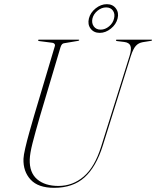

<svg xmlns="http://www.w3.org/2000/svg" viewBox="-20 -890 748 920"><path d="M464.5 -187 601.5 -624Q611 -655 605 -670.5Q599 -686 575 -689L542 -693Q535.5 -694 535.5 -697Q535.5 -700 539.5 -700H705.5Q708.5 -700 708.5 -698Q708.5 -695 702 -694L664.5 -688Q643.5 -684.5 630.8 -670.2Q618 -656 607 -622L472.5 -192Q440.5 -90 385 -40Q329.5 10 239.5 10Q163 10 126.8 -29.2Q90.5 -68.5 92.5 -129Q93 -145.5 101 -180.2Q109 -215 120.8 -256.8Q132.5 -298.5 143.5 -336L242.5 -668Q245 -675.5 240.8 -680Q236.5 -684.5 231 -685L169 -693Q162.5 -694 162.5 -697Q162.5 -700 166.5 -700H356.5Q359.5 -700 359.5 -698Q359.5 -695 353 -694L288 -683Q282 -682.5 277.8 -678.5Q273.5 -674.5 270 -664L171.5 -333Q148 -252 135.8 -203.8Q123.5 -155.5 122.5 -126Q120.5 -63 158 -31Q195.5 1 260 1Q328.5 1 381.2 -44.2Q434 -89.5 464.5 -187ZM458 -732.5Q429.5 -732.5 414.2 -752.8Q399 -773 406 -801.5Q413 -829.5 438.2 -849.8Q463.5 -870 492 -870Q520 -870 535.2 -849.8Q550.5 -829.5 543.5 -801.5Q536.5 -773 511.2 -752.8Q486 -732.5 458 -732.5ZM488.5 -854.5Q467 -854.5 447.8 -839Q428.5 -823.5 423 -801.5Q418 -779.5 429.2 -763.8Q440.5 -748 462 -748Q484 -748 502.8 -763.8Q521.5 -779.5 526.5 -801.5Q532 -823.5 521.2 -839Q510.5 -854.5 488.5 -854.5Z"/></svg>

Font: Fraunces 144pt Thin
Style: Italic
Weight: 100
Italic angle: -16°
Version: Version 1.000;[b76b70a41]